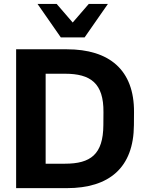

<svg xmlns="http://www.w3.org/2000/svg" viewBox="-20 -974 761 994"><path d="M326.2 0C544.9 0 671.9 -105.5 673.3 -326.2L673.8 -393.1C675.3 -612.8 544.9 -718.8 326.2 -718.8H63.5V0ZM216.3 -592.3H316.4C448.2 -592.3 517.1 -543.9 515.6 -393.1L515.1 -326.2C514.2 -174.8 449.2 -126.5 316.4 -126.5H216.3ZM418 -780.3 538.6 -953.6H439.5L356.4 -857.4L273.4 -953.6H174.3L294.9 -780.3Z"/></svg>

Font: Winston
Style: Bold
Weight: 700
Designer: Vernon Adams, Kim Jin-seong, David Berlow, Cristiano Sobral
Foundry: The Winston Project Authors
Version: Version 3.004